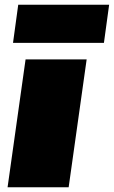

<svg xmlns="http://www.w3.org/2000/svg" viewBox="-20 -791 481 811"><path d="M346 -540 270 0H12L88 -540ZM441 -771 419 -610H35L57 -771Z"/></svg>

Font: Pathway Extreme 28pt Black
Style: Italic
Weight: 900
Italic angle: -8°
Designer: Eduardo Rodriguez Tunni
Foundry: Eduardo Rodriguez Tunni
Version: Version 1.001;gftools[0.9.26]